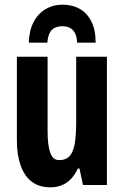

<svg xmlns="http://www.w3.org/2000/svg" viewBox="-20 -789 529 819"><path d="M436 -547V0H334L319 -70H312Q300 -44 283 -26Q266 -8 244 1Q222 10 194 10Q147 10 115.5 -14Q84 -38 68 -83Q52 -128 52 -190V-547H183V-229Q183 -168 194.5 -137Q206 -106 232 -106Q263 -106 278.5 -125Q294 -144 299.5 -180.5Q305 -217 305 -269V-547ZM247 -769Q289 -769 320.5 -751Q352 -733 370 -697Q388 -661 388 -607H309Q308 -631 300.5 -646.5Q293 -662 279.5 -669.5Q266 -677 246 -677Q227 -677 213 -670Q199 -663 191.5 -647.5Q184 -632 182 -607H103Q104 -657 122.5 -693.5Q141 -730 173.5 -749.5Q206 -769 247 -769Z"/></svg>

Font: Noto Sans Display ExtraCondensed
Style: Bold
Weight: 700
Width: 2
Designer: Monotype Design Team
Foundry: Monotype Imaging Inc.
Version: Version 2.003